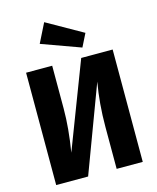

<svg xmlns="http://www.w3.org/2000/svg" viewBox="-137 -1050 937 1144"><g transform="rotate(-15 331.5 -478.0)"><path d="M247 -956 468 -831 428 -751 188 -838ZM599 -693V0H438V-259Q438 -402 461 -532L262 0H65V-693H226V-429Q226 -309 202 -163L405 -693Z"/></g></svg>

Font: FiraGO
Style: Bold
Weight: 700
Designer: bBox Type
Foundry: bBox Type GmbH
Version: Version 1.001;PS 001.001;hotconv 1.0.88;makeotf.lib2.5.64775